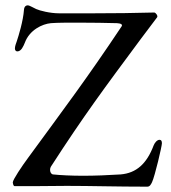

<svg xmlns="http://www.w3.org/2000/svg" viewBox="-20 -696 643 721"><path d="M533 5C543 5 547 -4 551 -12C562 -36 588 -147 588 -158C588 -167 585 -171 579 -171C569 -171 560 -158 557 -150C531 -81 492 -46 433 -41C386 -38 337 -36 292 -36C248 -36 208 -38 179 -41C172 -42 168 -50 168 -58C168 -62 169 -67 171 -70C295 -262 371 -364 509 -550L570 -631C574 -636 565 -649 559 -649C485 -647 411 -646 328 -646H202C168 -646 129 -656 116 -662C105 -667 90 -676 85 -676C80 -676 71 -674 70 -659C67 -617 50 -562 43 -541C40 -533 36 -522 36 -514C36 -508 39 -503 45 -503C60 -503 68 -523 73 -535C91 -584 139 -606 171 -609C196 -611 234 -611 273 -611C326 -611 383 -610 419 -609C434 -608 438 -605 438 -601C438 -598 436 -596 434 -593C306 -401 222 -290 86 -104C63 -73 28 -21 28 -11C28 -11 29 3 35 3H112C150 3 191 2 231 2C320 2 419 5 533 5Z"/></svg>

Font: Garamond-Math
Style: Regular
Weight: 400
Version: Version 2019-08-16